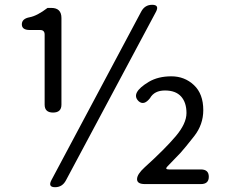

<svg xmlns="http://www.w3.org/2000/svg" viewBox="-20 -767 943 800"><path d="M166 -331V-623Q166 -642 147 -642H104Q71 -642 71 -665.5Q71 -689 103 -695Q135 -701 178 -734H194Q236 -734 236 -692V-331Q236 -298 201 -298Q166 -298 166 -331ZM255 -16Q240 13 209.5 13Q179 13 194 -16L568 -718Q583 -747 614 -747Q645 -747 630 -718ZM584 0Q551 0 551 -20.5Q551 -41 583 -70Q666 -145 711.5 -198.5Q757 -252 757 -296Q757 -340 734.5 -365Q712 -390 667.5 -390Q623 -390 605 -358Q580 -326 558 -345Q522 -379 600 -426Q639 -449 694 -449Q749 -449 788 -412.5Q827 -376 827 -308Q827 -248 789 -199.5Q751 -151 732 -130L678 -74Q665 -61 684 -61H817Q850 -61 850 -30.5Q850 0 817 0Z"/></svg>

Font: Raw Maruko Gothic CJK TC
Style: Regular
Weight: 400
Version: Version 1.001